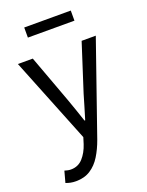

<svg xmlns="http://www.w3.org/2000/svg" viewBox="-160 -737 787 1027"><g transform="rotate(-20 233.5 -224.0)"><path d="M90.3 209.5Q73.5 209.5 59.3 206.5Q45.2 203.5 33.2 198.8L50.6 134.7Q60.1 137.7 69.1 139.5Q78.1 141.2 86.4 141.2Q127.7 141.2 154.6 111.4Q181.4 81.6 196 36.9L207.1 1L12 -486.1H96.8L196 -217Q207.6 -185.5 219.7 -149.9Q231.8 -114.3 243.3 -80H247.3Q257.9 -113.5 268.2 -149.2Q278.6 -184.8 288.2 -217L374.8 -486.1H455.4L272.3 40Q255.1 88.1 231.3 126.5Q207.5 165 173.2 187.2Q139 209.5 90.3 209.5ZM110.6 -600.6V-658.1H375.6V-600.6Z"/></g></svg>

Font: Source Sans 3
Style: Regular
Weight: 200
Designer: Paul D. Hunt
Foundry: Adobe
Version: Version 3.046;hotconv 1.0.118;makeotfexe 2.5.65603